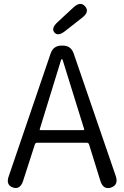

<svg xmlns="http://www.w3.org/2000/svg" viewBox="-20 -967 641 990"><path d="M47 0Q9 -13 25 -58L241 -691Q255 -732 298 -732H303Q346 -732 360 -691L577 -59Q592 -14 553 0Q513 13 498 -33L439 -223Q436 -231 427 -231H172Q163 -231 160 -223L99 -34Q84 12 47 0ZM185 -301Q184 -296 189 -296H410Q415 -296 414 -301L304 -655Q301 -663 299 -663Q297 -663 294 -655ZM316 -807Q279 -778 261 -799Q242 -821 277 -853L359 -929Q395 -962 419 -934Q443 -906 404 -876Z"/></svg>

Font: Resource Han Rounded KR Normal
Style: Regular
Weight: 350
Designer: Cyano Hao (round all glyphs); Ryoko NISHIZUKA 西塚涼子 (kana, bopomofo & ideographs); Paul D. Hunt (Latin, Greek & Cyrillic)
Foundry: Cyano Hao
Version: 0.990